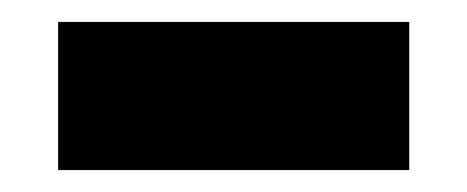

<svg xmlns="http://www.w3.org/2000/svg" viewBox="-20 -750 426 175"><path d="M33 -595V-730H353V-595Z"/></svg>

Font: Geist Black
Style: Regular
Weight: 400
Designer: Basement.studio, Andrés Briganti, Mateo Zaragoza
Foundry: Basement.studio, Vercel, Andrés Briganti, Guido Ferreyra, Mateo Zaragoza
Version: Version 1.401